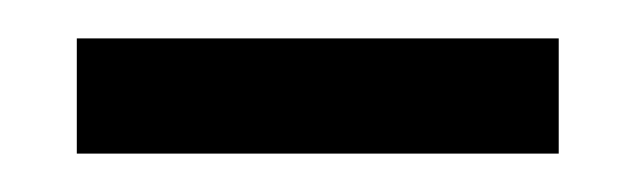

<svg xmlns="http://www.w3.org/2000/svg" viewBox="-20 -673 331 100"><path d="M20 -593V-653H271V-593Z"/></svg>

Font: Bricolage Grotesque 48pt Condensed ExtraBold Light
Style: Regular
Weight: 300
Version: Version 1.000;gftools[0.9.30]